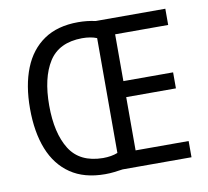

<svg xmlns="http://www.w3.org/2000/svg" viewBox="-80 -812 986 909"><g transform="rotate(-10 412.5 -357.5)"><path d="M352 -723Q395 -723 435 -714H770V-636H515V-411H754V-334H515V-78H770V0H439Q419 3 398 5.5Q377 8 354 8Q254 8 188 -37Q122 -82 89.5 -164Q57 -246 57 -359Q57 -471 89.5 -552.5Q122 -634 187.5 -678.5Q253 -723 352 -723ZM357 -645Q246 -644 197.5 -567.5Q149 -491 149 -358Q149 -225 197.5 -147.5Q246 -70 357 -69Q398 -69 428 -81V-633Q399 -645 357 -645Z"/></g></svg>

Font: Noto Sans Sinhala SemiCondensed
Style: Regular
Weight: 400
Width: 4
Designer: Jelle Bosma - Monotype Design Team
Foundry: Monotype Imaging Inc.
Version: Version 2.006; ttfautohint (v1.8.4.7-5d5b)